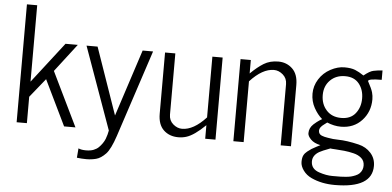

<svg xmlns="http://www.w3.org/2000/svg" viewBox="-59 -861 2447 1200"><g transform="rotate(5 1164.5 -261.5)"><path d="M63.5 0V-739.7H127.9V-260.3L325.2 -515.1H402.3L267.6 -339.8L432.6 0H361.3L223.6 -284.2L127.9 -165.5V0Z M458 188 462.9 128.9Q480.5 137.2 509.8 137.2Q539.1 137.2 558.1 129.6Q577.1 122.1 589.4 110.1Q601.6 98.1 611.6 83.7Q621.6 69.3 627.4 54.7Q637.7 27.3 642.1 1.5L457 -515.1H526.4L672.4 -95.7L809.1 -515.1H874.5L694.8 31.2Q667 114.7 639.2 144.5Q608.4 176.8 578.6 184.3Q548.8 191.9 518.1 191.9Q487.3 191.9 458 188Z M949.7 -131.3V-515.1H1014.2V-131.3Q1014.2 -94.7 1040.3 -72Q1066.4 -49.3 1096.7 -49.3Q1168.9 -49.3 1246.6 -133.8V-515.1H1311V0H1246.6V-85Q1177.2 -17.1 1127.9 -2Q1104 5.4 1078.1 5.4Q1022 5.4 985.8 -28.8Q949.7 -63 949.7 -131.3Z M1423.3 0V-515.1H1487.8V-430.7Q1530.8 -473.1 1569.3 -496.8Q1607.9 -520.5 1660.2 -520.5Q1712.4 -520.5 1748.5 -486.3Q1784.7 -452.1 1784.7 -383.8V0H1720.2V-383.8Q1720.2 -420.4 1694.1 -443.1Q1668 -465.8 1637.7 -465.8Q1565.4 -465.8 1487.8 -381.3V0Z M1967.3 -22.9Q1927.2 -31.2 1906.7 -52.2Q1886.2 -73.2 1886.2 -90.6Q1886.2 -107.9 1892.8 -122.1Q1899.4 -136.2 1912.6 -148.4Q1934.1 -167.5 1948.2 -176.3Q1962.4 -185.1 1963.9 -186Q1934.6 -210.9 1912.4 -251.2Q1890.1 -291.5 1890.1 -339.6Q1890.1 -387.7 1916.7 -430.2Q1943.4 -472.7 1988 -496.6Q2032.7 -520.5 2074.7 -520.5Q2116.7 -520.5 2142.3 -510.3Q2168 -500 2197.3 -480Q2234.4 -510.3 2257.8 -514.6Q2288.1 -521 2313.5 -521.5V-462.9H2312.5Q2229 -462.9 2229 -447.8Q2253.9 -401.9 2260 -380.1Q2266.1 -358.4 2266.1 -336.4Q2266.1 -257.8 2215.6 -203.4Q2165 -148.9 2084.5 -148.9Q2042 -148.9 1997.6 -167.5Q1993.7 -164.1 1980 -154.3Q1950.7 -133.8 1950.7 -113.3Q1950.7 -90.8 1971.2 -82.5Q1986.8 -76.2 2010 -72.8Q2033.2 -69.3 2042.7 -68.1Q2052.2 -66.9 2074.7 -66.4Q2129.4 -65.9 2204.6 -47.9Q2252 -36.6 2282 -2.9Q2312 30.8 2312 77.6Q2312 217.3 2078.1 217.3Q1995.6 217.3 1931.2 187.5Q1898.4 172.4 1878.7 145.3Q1858.9 118.2 1858.9 91.8Q1858.9 65.4 1866.2 50.8Q1873.5 36.1 1888.4 24.4Q1903.3 12.7 1914.3 5.6Q1925.3 -1.5 1944.3 -11Q1963.4 -20.5 1967.3 -22.9ZM1923.3 82.5Q1923.3 130.4 1975.1 147.5Q2019.5 162.6 2058.3 162.6Q2097.2 162.6 2109.9 162.4Q2122.6 162.1 2142.6 160.4Q2162.6 158.7 2175.3 155.5Q2188 152.3 2203.1 146Q2218.3 139.6 2227.1 130.9Q2247.6 110.4 2247.6 81.1Q2247.6 51.8 2228 34.4Q2208.5 17.1 2178.5 9.8Q2148.4 2.4 2119.1 -0.7Q2089.8 -3.9 2063.2 -5.1Q2036.6 -6.3 2031.2 -7.8Q1979 11.7 1963.4 21Q1923.3 44.4 1923.3 82.5ZM1991 -429.7Q1954.6 -393.6 1954.6 -336.4Q1954.6 -279.3 1988.8 -241.5Q2022.9 -203.6 2081.8 -203.6Q2140.6 -203.6 2171.1 -242.2Q2201.7 -280.8 2201.7 -335.9Q2201.7 -391.1 2171.6 -428.5Q2141.6 -465.8 2084.5 -465.8Q2027.3 -465.8 1991 -429.7Z"/></g></svg>

Font: News Cycle
Style: Regular
Weight: 500
Version: Version 0.5.2